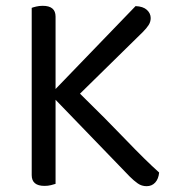

<svg xmlns="http://www.w3.org/2000/svg" viewBox="-20 -633 606 660"><path d="M171 -290V-1Q165 1 155 3.5Q145 6 133 6Q89 6 89 -31V-606Q94 -608 104.5 -610.5Q115 -613 127 -613Q171 -613 171 -576V-327L446 -612Q472 -611 485 -599Q498 -587 498 -571Q498 -558 491 -547Q484 -536 471 -523L255 -311Q346 -222 412.5 -152.5Q479 -83 527 -40Q525 -18 513.5 -5.5Q502 7 484 7Q467 7 453.5 -2.5Q440 -12 426 -26Z"/></svg>

Font: Baloo 2 Latin
Style: Regular
Weight: 400
Designer: Sarang Kulkarni and Ek Type
Foundry: Ek Type
Version: Version 1.001